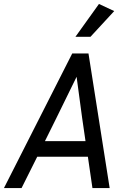

<svg xmlns="http://www.w3.org/2000/svg" viewBox="-42 -950 639 970"><path d="M425 0 402 -158H146L67 0H-22L323 -680H405L512 0ZM243 -354 185 -237H390L373 -354L345 -562ZM415 -764H339L458 -930L535 -894Z"/></svg>

Font: Inria Sans
Style: Italic
Weight: 400
Italic angle: -10°
Designer: Black Foundry Team
Foundry: Black Foundry
Version: Version 1.2; ttfautohint (v1.8.3)